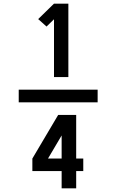

<svg xmlns="http://www.w3.org/2000/svg" viewBox="-20 -868 640 1056"><path d="M517 -305H83V-375H517ZM277 -444V-762L236 -722L190 -763L277 -848H356V-444ZM319 168V73H158V4L300 -236H399V4H438V73H399V168ZM319 4V-123L244 4Z"/></svg>

Font: Iosevka Aile Semibold
Style: Regular
Weight: 600
Designer: Belleve Invis
Foundry: Belleve Invis
Version: Version 31.1.0; ttfautohint (v1.8.4)